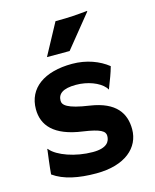

<svg xmlns="http://www.w3.org/2000/svg" viewBox="-113 -819 727 903"><g transform="rotate(-15 250.5 -367.0)"><path d="M36.1 -43C86.4 -6.8 158.2 7.3 243.7 7.3C384.8 7.3 459.5 -61 459.5 -149.9C459.5 -227.1 420.4 -290 295.9 -308.6C188 -324.2 168.9 -345.2 168.9 -366.2C168.9 -399.4 193.4 -419.9 257.8 -419.9C313.5 -419.9 368.7 -399.4 394.5 -369.1C394.5 -368.2 398.9 -364.7 398.9 -362.3C400.4 -360.4 400.9 -358.9 401.9 -358.9C402.3 -358.9 402.8 -359.4 403.8 -362.8C418.9 -402.3 429.7 -428.2 439 -462.4C396.5 -496.6 335.4 -520 265.6 -520C129.9 -520 46.4 -460 46.4 -357.4C46.4 -279.3 95.7 -218.3 232.9 -199.7C317.4 -187.5 338.4 -172.9 338.4 -149.9C338.4 -123.5 323.7 -93.8 253.9 -93.8C168.5 -93.8 83.5 -125 53.7 -161.1C49.3 -165.5 49.3 -165 49.3 -157.2C48.3 -148.9 39.1 -82 36.1 -43ZM160.2 -581.1H270.5L398.4 -738.8L398.9 -742.2C347.2 -737.3 315.4 -733.9 242.7 -733.9Z"/></g></svg>

Font: HammersmithOne
Style: Regular
Weight: 400
Designer: Nicole Fally
Foundry: Nicole Fally
Version: Version 1.003